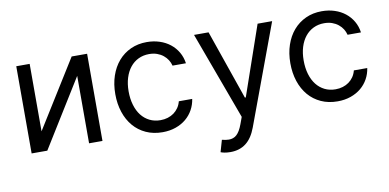

<svg xmlns="http://www.w3.org/2000/svg" viewBox="-72 -766 2394 1183"><g transform="rotate(-10 1125.0 -174.5)"><path d="M423.3 -545.5H519.9V0H436.1V-421.9L174.7 0H76.7V-545.5H160.5V-123.6Z M894.9 11.4Q837.4 11.4 791.5 -9.6Q745.7 -30.5 713.8 -68Q681.8 -105.5 664.8 -157.1Q647.7 -208.8 647.7 -269.9Q647.7 -332.4 665.3 -384.2Q682.9 -436.1 715.2 -473.5Q747.5 -511 792.8 -531.8Q838.1 -552.6 893.5 -552.6Q936.8 -552.6 973.9 -540.3Q1011 -528.1 1039.2 -505.7Q1067.5 -483.3 1085.8 -451.9Q1104 -420.5 1109.4 -382.1H1025.6Q1021 -400.9 1010.3 -418Q999.6 -435 983.1 -448.3Q966.6 -461.6 944.6 -469.5Q922.6 -477.3 894.9 -477.3Q858.3 -477.3 828.1 -462.7Q797.9 -448.2 776.5 -421.3Q755 -394.5 743.3 -356.9Q731.5 -319.2 731.5 -272.7Q731.5 -225.5 743.1 -186.8Q754.6 -148.1 775.9 -120.9Q797.2 -93.8 827.4 -78.8Q857.6 -63.9 894.9 -63.9Q919.4 -63.9 940.7 -70.5Q962 -77.1 978.9 -89.3Q995.7 -101.6 1007.8 -119.1Q1019.9 -136.7 1025.6 -159.1H1109.4Q1104 -122.9 1086.8 -91.8Q1069.6 -60.7 1042.1 -37.8Q1014.6 -14.9 977.5 -1.8Q940.3 11.4 894.9 11.4Z M1285.5 204.5Q1264.2 204.5 1247.5 201.2Q1230.8 197.8 1224.4 194.6L1245.7 120.7Q1257.8 123.6 1268.5 125.4Q1279.1 127.1 1288.7 127.1Q1302.6 127.1 1314.6 123Q1326.7 119 1337.4 109.4Q1348 99.8 1357.2 84.2Q1366.5 68.5 1375 45.5L1390.6 2.8L1188.9 -545.5H1279.8L1430.4 -110.8H1436.1L1586.6 -545.5H1677.6L1446 79.5Q1422.2 143.5 1382.5 174Q1342.7 204.5 1285.5 204.5Z M1990.1 11.4Q1932.5 11.4 1886.7 -9.6Q1840.9 -30.5 1808.9 -68Q1777 -105.5 1759.9 -157.1Q1742.9 -208.8 1742.9 -269.9Q1742.9 -332.4 1760.5 -384.2Q1778.1 -436.1 1810.4 -473.5Q1842.7 -511 1888 -531.8Q1933.2 -552.6 1988.6 -552.6Q2032 -552.6 2069.1 -540.3Q2106.2 -528.1 2134.4 -505.7Q2162.6 -483.3 2180.9 -451.9Q2199.2 -420.5 2204.5 -382.1H2120.7Q2116.1 -400.9 2105.5 -418Q2094.8 -435 2078.3 -448.3Q2061.8 -461.6 2039.8 -469.5Q2017.8 -477.3 1990.1 -477.3Q1953.5 -477.3 1923.3 -462.7Q1893.1 -448.2 1871.6 -421.3Q1850.1 -394.5 1838.4 -356.9Q1826.7 -319.2 1826.7 -272.7Q1826.7 -225.5 1838.2 -186.8Q1849.8 -148.1 1871.1 -120.9Q1892.4 -93.8 1922.6 -78.8Q1952.8 -63.9 1990.1 -63.9Q2014.6 -63.9 2035.9 -70.5Q2057.2 -77.1 2074 -89.3Q2090.9 -101.6 2103 -119.1Q2115.1 -136.7 2120.7 -159.1H2204.5Q2199.2 -122.9 2182 -91.8Q2164.8 -60.7 2137.3 -37.8Q2109.7 -14.9 2072.6 -1.8Q2035.5 11.4 1990.1 11.4Z"/></g></svg>

Font: Interop
Style: Regular
Weight: 400
Designer: Rasmus Andersson, Google, Jang Haemin
Foundry: jhaemin
Version: Version 1.008